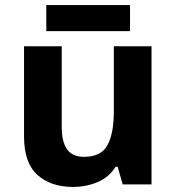

<svg xmlns="http://www.w3.org/2000/svg" viewBox="-20 -729 697 759"><path d="M579 -546V0H465L445 -70H437Q411 -28 365.5 -9Q320 10 269 10Q181 10 128 -37.5Q75 -85 75 -190V-546H224V-227Q224 -169 245 -139Q266 -109 312 -109Q380 -109 405 -155.5Q430 -202 430 -289V-546ZM494 -709V-606H163V-709Z"/></svg>

Font: Noto Sans New Tai Lue
Style: Bold
Weight: 700
Version: Version 2.003